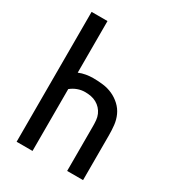

<svg xmlns="http://www.w3.org/2000/svg" viewBox="-178 -838 855 941"><g transform="rotate(30 250.0 -367.5)"><path d="M62 0V-735H152V-443Q171 -451 191.5 -454.5Q212 -458 232 -458Q260 -458 288 -454.5Q316 -451 341.5 -439.5Q367 -428 388 -408.5Q409 -389 420.5 -363.5Q432 -338 435 -310Q438 -282 438 -254V0H348V-254Q348 -270 346.5 -286.5Q345 -303 338.5 -318Q332 -333 321 -345Q310 -357 295.5 -365Q281 -373 264.5 -376Q248 -379 232 -379Q210 -379 189.5 -371.5Q169 -364 152 -350V0Z"/></g></svg>

Font: Iosevka Custom Medium
Style: Regular
Weight: 500
Monospace: yes
Designer: Belleve Invis
Foundry: Belleve Invis
Version: Version 32.5.0; ttfautohint (v1.8.4)